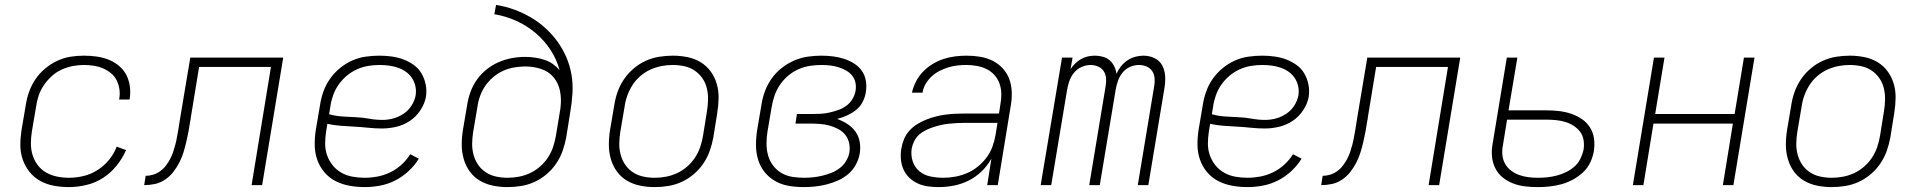

<svg xmlns="http://www.w3.org/2000/svg" viewBox="-20 -755 7840 783"><path d="M261 8Q230 8 200 2.5Q170 -3 144.5 -17Q119 -31 100.5 -54Q82 -77 72.5 -105Q63 -133 63 -163.5Q63 -194 68 -226L85 -326Q89 -353 98.5 -380Q108 -407 124 -431Q140 -455 163 -474.5Q186 -494 212.5 -506.5Q239 -519 266.5 -523.5Q294 -528 321 -528Q348 -528 373.5 -524.5Q399 -521 422 -512Q445 -503 464 -487.5Q483 -472 494.5 -450.5Q506 -429 509.5 -403.5Q513 -378 509 -352Q509 -351 508.5 -350Q508 -349 508 -349H466Q466 -349 466 -349.5Q466 -350 466 -351Q470 -371 467 -391Q464 -411 455.5 -428Q447 -445 432 -457Q417 -469 399.5 -476.5Q382 -484 362 -487Q342 -490 321 -490Q299 -490 276 -485.5Q253 -481 231 -471Q209 -461 190.5 -444Q172 -427 158.5 -407Q145 -387 137.5 -364.5Q130 -342 127 -319L110 -219Q106 -194 106 -169.5Q106 -145 113 -122.5Q120 -100 134 -81.5Q148 -63 168 -51.5Q188 -40 212 -35Q236 -30 261 -30Q290 -30 320 -37Q350 -44 377 -61Q404 -78 424.5 -103Q445 -128 456 -157L494 -143Q480 -110 455.5 -79.5Q431 -49 399.5 -29Q368 -9 332 -0.5Q296 8 261 8Z M568 0 574 -38Q589 -38 604 -42.5Q619 -47 632.5 -56.5Q646 -66 656 -79Q666 -92 673.5 -106Q681 -120 686 -135Q691 -150 695 -165Q699 -180 701.5 -195Q704 -210 707 -225Q709 -239 711.5 -253Q714 -267 716 -281L756 -520H1135L1049 0H1006L1085 -482H792L758 -275Q758 -272 757.5 -269Q757 -266 756 -263Q753 -242 749 -220.5Q745 -199 740 -177.5Q735 -156 728.5 -134.5Q722 -113 711.5 -92.5Q701 -72 686.5 -53.5Q672 -35 652.5 -22Q633 -9 611 -4.5Q589 0 568 0Z M1467 8Q1436 8 1405.5 2.5Q1375 -3 1348.5 -16.5Q1322 -30 1303 -52.5Q1284 -75 1274 -103Q1264 -131 1263.5 -162.5Q1263 -194 1268 -226L1285 -326Q1289 -353 1298.5 -380.5Q1308 -408 1325 -432.5Q1342 -457 1365.5 -476.5Q1389 -496 1416 -508Q1443 -520 1471.5 -524Q1500 -528 1527 -528Q1553 -528 1578 -524.5Q1603 -521 1625.5 -512.5Q1648 -504 1667.5 -490Q1687 -476 1699 -455.5Q1711 -435 1716 -410.5Q1721 -386 1717 -360Q1712 -332 1694.5 -305.5Q1677 -279 1651.5 -262Q1626 -245 1596.5 -238Q1567 -231 1538 -231Q1510 -231 1482 -234Q1454 -237 1426 -238.5Q1398 -240 1370 -242Q1342 -244 1315 -250L1310 -219Q1306 -194 1306 -169Q1306 -144 1314 -121.5Q1322 -99 1337 -80.5Q1352 -62 1372.5 -50.5Q1393 -39 1417.5 -34.5Q1442 -30 1467 -30Q1493 -30 1519.5 -35Q1546 -40 1571 -52Q1596 -64 1617 -83Q1638 -102 1653 -126L1688 -108Q1671 -80 1646 -57Q1621 -34 1591.5 -19Q1562 -4 1530 2Q1498 8 1467 8ZM1540 -266Q1562 -266 1584 -272Q1606 -278 1625.5 -291Q1645 -304 1658 -324Q1671 -344 1675 -366Q1678 -385 1674 -403.5Q1670 -422 1660 -437Q1650 -452 1635 -462.5Q1620 -473 1602.5 -479Q1585 -485 1566 -487.5Q1547 -490 1527 -490Q1504 -490 1480.5 -486Q1457 -482 1435 -472Q1413 -462 1393.5 -445.5Q1374 -429 1360 -408.5Q1346 -388 1338 -365Q1330 -342 1327 -319L1322 -289Q1348 -282 1375.5 -280Q1403 -278 1430.5 -277Q1458 -276 1485 -271Q1512 -266 1540 -266Z M2050 8Q2050 8 2050 8Q2050 8 2050 8H2049Q2019 8 1990 2Q1961 -4 1936.5 -18.5Q1912 -33 1895.5 -56Q1879 -79 1871 -107Q1863 -135 1863 -165Q1863 -195 1868 -226L1885 -326Q1889 -353 1898.5 -379.5Q1908 -406 1924.5 -429.5Q1941 -453 1964 -471.5Q1987 -490 2013.5 -501.5Q2040 -513 2067.5 -518Q2095 -523 2122 -523Q2142 -523 2162 -520Q2182 -517 2200.5 -511Q2219 -505 2234.5 -494Q2250 -483 2262 -469Q2250 -514 2224.5 -552.5Q2199 -591 2164 -620.5Q2129 -650 2086.5 -669.5Q2044 -689 1996 -697L2003 -735Q2041 -729 2076.5 -716Q2112 -703 2144 -684.5Q2176 -666 2203.5 -641Q2231 -616 2252.5 -586.5Q2274 -557 2289 -523Q2304 -489 2310.5 -451Q2317 -413 2314.5 -373.5Q2312 -334 2305 -294L2289 -194Q2284 -167 2274.5 -140Q2265 -113 2248.5 -88.5Q2232 -64 2209 -44.5Q2186 -25 2159.5 -13Q2133 -1 2105 3.5Q2077 8 2050 8ZM2050 -30Q2073 -30 2096.5 -34.5Q2120 -39 2141.5 -49Q2163 -59 2182 -75.5Q2201 -92 2214.5 -112.5Q2228 -133 2235.5 -155.5Q2243 -178 2247 -201L2265 -310L2266 -319Q2270 -353 2263.5 -385Q2257 -417 2237 -440.5Q2217 -464 2186 -474Q2155 -484 2122 -484Q2100 -484 2077 -480Q2054 -476 2032.5 -466.5Q2011 -457 1992 -441Q1973 -425 1959.5 -405.5Q1946 -386 1938 -364Q1930 -342 1927 -319L1910 -219Q1906 -195 1905.5 -171Q1905 -147 1911 -124.5Q1917 -102 1929.5 -83.5Q1942 -65 1961 -52.5Q1980 -40 2003 -35Q2026 -30 2050 -30Z M2650 8Q2650 8 2650 8Q2650 8 2650 8H2649Q2619 8 2590 2Q2561 -4 2536.5 -18.5Q2512 -33 2495.5 -56Q2479 -79 2471 -107Q2463 -135 2463 -165Q2463 -195 2468 -226L2485 -326Q2489 -353 2498.5 -380Q2508 -407 2524.5 -431.5Q2541 -456 2564 -475.5Q2587 -495 2613.5 -507Q2640 -519 2668 -523.5Q2696 -528 2724 -528Q2724 -528 2724 -528Q2724 -528 2724 -528Q2754 -528 2783.5 -522Q2813 -516 2837 -501.5Q2861 -487 2878 -464Q2895 -441 2903 -413Q2911 -385 2910.5 -355Q2910 -325 2905 -294L2889 -194Q2884 -167 2874.5 -140Q2865 -113 2848.5 -88.5Q2832 -64 2809 -44.5Q2786 -25 2759.5 -13Q2733 -1 2705 3.5Q2677 8 2650 8ZM2650 -30Q2673 -30 2696.5 -34.5Q2720 -39 2741.5 -49Q2763 -59 2782 -75.5Q2801 -92 2814.5 -112.5Q2828 -133 2835.5 -155.5Q2843 -178 2847 -201L2863 -301Q2867 -325 2867.5 -349Q2868 -373 2862.5 -395.5Q2857 -418 2844 -436.5Q2831 -455 2812.5 -467.5Q2794 -480 2770.5 -485Q2747 -490 2723 -490Q2700 -490 2677 -485.5Q2654 -481 2632 -471Q2610 -461 2591 -444.5Q2572 -428 2559 -407.5Q2546 -387 2538 -364.5Q2530 -342 2527 -319L2510 -219Q2506 -195 2505.5 -171Q2505 -147 2511 -124.5Q2517 -102 2529.5 -83.5Q2542 -65 2561 -52.5Q2580 -40 2603 -35Q2626 -30 2650 -30Z M3258 8Q3227 8 3197 3Q3167 -2 3141.5 -16.5Q3116 -31 3098 -53.5Q3080 -76 3071.5 -104.5Q3063 -133 3063 -164Q3063 -195 3068 -226L3085 -326Q3089 -354 3099 -381.5Q3109 -409 3126 -433.5Q3143 -458 3167 -477Q3191 -496 3218.5 -508Q3246 -520 3274.5 -524Q3303 -528 3330 -528Q3354 -528 3377.5 -525Q3401 -522 3422.5 -515Q3444 -508 3463 -496Q3482 -484 3494.5 -466.5Q3507 -449 3511 -426Q3515 -403 3511 -379Q3508 -359 3498 -339.5Q3488 -320 3471 -306.5Q3454 -293 3434 -284Q3414 -275 3394 -270Q3416 -262 3435.5 -249.5Q3455 -237 3468.5 -218.5Q3482 -200 3486 -176.5Q3490 -153 3486 -128Q3482 -105 3470 -83Q3458 -61 3439 -45Q3420 -29 3397.5 -19Q3375 -9 3351.5 -3Q3328 3 3304.5 5.5Q3281 8 3258 8ZM3259 -30Q3277 -30 3296 -32Q3315 -34 3333.5 -38.5Q3352 -43 3370 -50Q3388 -57 3404 -69Q3420 -81 3430.5 -98.5Q3441 -116 3444 -134Q3447 -154 3442.5 -173Q3438 -192 3426.5 -206Q3415 -220 3398 -229Q3381 -238 3362.5 -243Q3344 -248 3324.5 -249.5Q3305 -251 3285 -251H3224L3230 -290H3292Q3309 -290 3327 -291Q3345 -292 3362.5 -296Q3380 -300 3397.5 -306Q3415 -312 3430.5 -323Q3446 -334 3456 -350.5Q3466 -367 3469 -384Q3472 -402 3468.5 -418.5Q3465 -435 3454.5 -447.5Q3444 -460 3429.5 -468Q3415 -476 3399 -481Q3383 -486 3365.5 -488Q3348 -490 3331 -490Q3307 -490 3283.5 -486.5Q3260 -483 3237 -473Q3214 -463 3194.5 -446.5Q3175 -430 3161 -409.5Q3147 -389 3139 -366Q3131 -343 3127 -319L3110 -219Q3106 -194 3106 -169.5Q3106 -145 3112 -122.5Q3118 -100 3132 -81Q3146 -62 3166 -50Q3186 -38 3210 -34Q3234 -30 3259 -30Z M3808 8Q3786 8 3764 5Q3742 2 3722.5 -7Q3703 -16 3688 -30.5Q3673 -45 3664.5 -64Q3656 -83 3654 -105.5Q3652 -128 3656 -150Q3659 -169 3667 -188Q3675 -207 3689 -222.5Q3703 -238 3721 -249Q3739 -260 3758 -267.5Q3777 -275 3796.5 -280Q3816 -285 3835.5 -287.5Q3855 -290 3874 -291Q3893 -292 3913 -292H4054L4060 -331Q4064 -352 4063.5 -373.5Q4063 -395 4056 -414.5Q4049 -434 4035.5 -449Q4022 -464 4004 -473Q3986 -482 3964.5 -486Q3943 -490 3922 -490Q3903 -490 3884.5 -488Q3866 -486 3848 -480.5Q3830 -475 3812 -466Q3794 -457 3779.5 -443.5Q3765 -430 3755 -413Q3745 -396 3742 -377H3699Q3704 -400 3715.5 -422.5Q3727 -445 3744.5 -463Q3762 -481 3783.5 -494Q3805 -507 3828 -514.5Q3851 -522 3875 -525Q3899 -528 3922 -528Q3950 -528 3977 -523.5Q4004 -519 4027.5 -507.5Q4051 -496 4069 -476.5Q4087 -457 4096 -432.5Q4105 -408 4106 -380Q4107 -352 4102 -324L4049 0H4006L4023 -108Q4007 -79 3983 -56Q3959 -33 3930 -18.5Q3901 -4 3869.5 2Q3838 8 3808 8ZM3827 -30Q3851 -30 3875.5 -34.5Q3900 -39 3923.5 -49Q3947 -59 3967.5 -75.5Q3988 -92 4003.5 -113Q4019 -134 4027.5 -157.5Q4036 -181 4040 -205L4048 -254H3913Q3897 -254 3881.5 -253Q3866 -252 3850 -250.5Q3834 -249 3818.5 -245.5Q3803 -242 3787.5 -237Q3772 -232 3756.5 -224.5Q3741 -217 3728.5 -206Q3716 -195 3708.5 -180Q3701 -165 3698 -149Q3694 -122 3702 -97.5Q3710 -73 3729 -57Q3748 -41 3774 -35.5Q3800 -30 3827 -30Z M4224 0 4311 -520H4354L4346 -473Q4354 -486 4365 -496.5Q4376 -507 4389.5 -514.5Q4403 -522 4417 -525Q4431 -528 4446 -528Q4446 -528 4446 -528Q4446 -528 4446 -528Q4462 -528 4478 -523.5Q4494 -519 4505.5 -509Q4517 -499 4524 -484.5Q4531 -470 4533 -454Q4540 -470 4551.5 -484.5Q4563 -499 4578 -509Q4593 -519 4610 -523.5Q4627 -528 4643 -528Q4643 -528 4643 -528Q4643 -528 4643 -528Q4667 -528 4688 -518Q4709 -508 4719.5 -488.5Q4730 -469 4731.5 -445Q4733 -421 4729 -397L4663 0H4620L4687 -404Q4690 -420 4688.5 -436.5Q4687 -453 4678.5 -465.5Q4670 -478 4655.5 -484Q4641 -490 4624 -490Q4606 -490 4588 -482Q4570 -474 4558 -459Q4546 -444 4539.5 -426Q4533 -408 4530 -390L4465 0H4422L4489 -404Q4492 -420 4490.5 -436.5Q4489 -453 4480.5 -465.5Q4472 -478 4457.5 -484Q4443 -490 4427 -490Q4409 -490 4391 -482Q4373 -474 4360.5 -459Q4348 -444 4341.5 -426Q4335 -408 4332 -390L4267 0Z M5067 8Q5036 8 5005.5 2.5Q4975 -3 4948.5 -16.5Q4922 -30 4903 -52.5Q4884 -75 4874 -103Q4864 -131 4863.5 -162.5Q4863 -194 4868 -226L4885 -326Q4889 -353 4898.5 -380.5Q4908 -408 4925 -432.5Q4942 -457 4965.5 -476.5Q4989 -496 5016 -508Q5043 -520 5071.5 -524Q5100 -528 5127 -528Q5153 -528 5178 -524.5Q5203 -521 5225.5 -512.5Q5248 -504 5267.5 -490Q5287 -476 5299 -455.5Q5311 -435 5316 -410.5Q5321 -386 5317 -360Q5312 -332 5294.5 -305.5Q5277 -279 5251.5 -262Q5226 -245 5196.5 -238Q5167 -231 5138 -231Q5110 -231 5082 -234Q5054 -237 5026 -238.5Q4998 -240 4970 -242Q4942 -244 4915 -250L4910 -219Q4906 -194 4906 -169Q4906 -144 4914 -121.5Q4922 -99 4937 -80.5Q4952 -62 4972.5 -50.5Q4993 -39 5017.5 -34.5Q5042 -30 5067 -30Q5093 -30 5119.5 -35Q5146 -40 5171 -52Q5196 -64 5217 -83Q5238 -102 5253 -126L5288 -108Q5271 -80 5246 -57Q5221 -34 5191.5 -19Q5162 -4 5130 2Q5098 8 5067 8ZM5140 -266Q5162 -266 5184 -272Q5206 -278 5225.5 -291Q5245 -304 5258 -324Q5271 -344 5275 -366Q5278 -385 5274 -403.5Q5270 -422 5260 -437Q5250 -452 5235 -462.5Q5220 -473 5202.5 -479Q5185 -485 5166 -487.5Q5147 -490 5127 -490Q5104 -490 5080.5 -486Q5057 -482 5035 -472Q5013 -462 4993.5 -445.5Q4974 -429 4960 -408.5Q4946 -388 4938 -365Q4930 -342 4927 -319L4922 -289Q4948 -282 4975.5 -280Q5003 -278 5030.5 -277Q5058 -276 5085 -271Q5112 -266 5140 -266Z M5368 0 5374 -38Q5389 -38 5404 -42.5Q5419 -47 5432.5 -56.5Q5446 -66 5456 -79Q5466 -92 5473.5 -106Q5481 -120 5486 -135Q5491 -150 5495 -165Q5499 -180 5501.5 -195Q5504 -210 5507 -225Q5509 -239 5511.5 -253Q5514 -267 5516 -281L5556 -520H5935L5849 0H5806L5885 -482H5592L5558 -275Q5558 -272 5557.5 -269Q5557 -266 5556 -263Q5553 -242 5549 -220.5Q5545 -199 5540 -177.5Q5535 -156 5528.5 -134.5Q5522 -113 5511.5 -92.5Q5501 -72 5486.5 -53.5Q5472 -35 5452.5 -22Q5433 -9 5411 -4.5Q5389 0 5368 0Z M6251 8Q6225 8 6199.5 5Q6174 2 6150.5 -7Q6127 -16 6108 -31.5Q6089 -47 6078 -69Q6067 -91 6064.5 -116.5Q6062 -142 6067 -168L6125 -520H6168L6132 -305H6287Q6313 -305 6338.5 -302Q6364 -299 6387.5 -291Q6411 -283 6431 -269.5Q6451 -256 6464 -235.5Q6477 -215 6480.5 -190Q6484 -165 6480 -139Q6476 -115 6465 -92Q6454 -69 6435 -51.5Q6416 -34 6393.5 -22Q6371 -10 6347 -3.5Q6323 3 6299 5.5Q6275 8 6251 8ZM6252 -30Q6271 -30 6290 -32Q6309 -34 6328.5 -39Q6348 -44 6366.5 -53Q6385 -62 6400.5 -75.5Q6416 -89 6425 -107.5Q6434 -126 6438 -145Q6441 -164 6438 -183.5Q6435 -203 6424 -217.5Q6413 -232 6397.5 -242Q6382 -252 6364 -257.5Q6346 -263 6326.5 -265Q6307 -267 6287 -267H6126L6109 -162Q6105 -142 6107 -122.5Q6109 -103 6118 -87Q6127 -71 6142 -59.5Q6157 -48 6175 -41.5Q6193 -35 6212.5 -32.5Q6232 -30 6252 -30Z M6639 0 6725 -520H6768L6730 -290H7054L7092 -520H7135L7049 0H7006L7047 -251H6723L6682 0Z M7450 8Q7450 8 7450 8Q7450 8 7450 8H7449Q7419 8 7390 2Q7361 -4 7336.5 -18.5Q7312 -33 7295.5 -56Q7279 -79 7271 -107Q7263 -135 7263 -165Q7263 -195 7268 -226L7285 -326Q7289 -353 7298.5 -380Q7308 -407 7324.5 -431.5Q7341 -456 7364 -475.5Q7387 -495 7413.5 -507Q7440 -519 7468 -523.5Q7496 -528 7524 -528Q7524 -528 7524 -528Q7524 -528 7524 -528Q7554 -528 7583.5 -522Q7613 -516 7637 -501.5Q7661 -487 7678 -464Q7695 -441 7703 -413Q7711 -385 7710.5 -355Q7710 -325 7705 -294L7689 -194Q7684 -167 7674.5 -140Q7665 -113 7648.5 -88.5Q7632 -64 7609 -44.5Q7586 -25 7559.5 -13Q7533 -1 7505 3.5Q7477 8 7450 8ZM7450 -30Q7473 -30 7496.5 -34.5Q7520 -39 7541.5 -49Q7563 -59 7582 -75.5Q7601 -92 7614.5 -112.5Q7628 -133 7635.5 -155.5Q7643 -178 7647 -201L7663 -301Q7667 -325 7667.5 -349Q7668 -373 7662.5 -395.5Q7657 -418 7644 -436.5Q7631 -455 7612.5 -467.5Q7594 -480 7570.5 -485Q7547 -490 7523 -490Q7500 -490 7477 -485.5Q7454 -481 7432 -471Q7410 -461 7391 -444.5Q7372 -428 7359 -407.5Q7346 -387 7338 -364.5Q7330 -342 7327 -319L7310 -219Q7306 -195 7305.5 -171Q7305 -147 7311 -124.5Q7317 -102 7329.5 -83.5Q7342 -65 7361 -52.5Q7380 -40 7403 -35Q7426 -30 7450 -30Z"/></svg>

Font: Iosevka SS04 XLt Ex
Style: Italic
Weight: 200
Width: 7
Italic angle: -9°
Monospace: yes
Designer: Belleve Invis
Foundry: Belleve Invis
Version: Version 19.0.0; ttfautohint (v1.8.4)